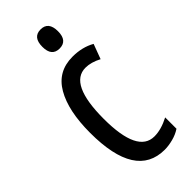

<svg xmlns="http://www.w3.org/2000/svg" viewBox="-239 -766 816 816"><g transform="rotate(-45 169.5 -357.5)"><path d="M215 10Q238 10 265 3Q292 -4 313 -18V-86Q265 -61 224 -61Q124 -61 124 -266Q124 -475 223 -475Q256 -475 294 -455L319 -522Q275 -547 217 -547Q128 -547 84.5 -472Q41 -397 41 -265Q41 10 215 10ZM203 -725Q156 -725 156 -667Q156 -610 203 -610Q250 -610 250 -667Q250 -725 203 -725Z"/></g></svg>

Font: Noto Sans Display Condensed
Style: Regular
Weight: 400
Width: 3
Designer: Monotype Design Team
Foundry: Monotype Imaging Inc.
Version: Version 1.900